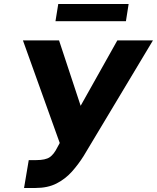

<svg xmlns="http://www.w3.org/2000/svg" viewBox="-20 -929 784 959"><path d="M100.1 9.9 123.6 -129.3H161.2Q206.7 -129.3 228 -143.6Q249.3 -158 266.3 -192.5L278.4 -214.8L94.5 -727.3H274.9L382.8 -400.6L566.1 -727.3H744L398.4 -150.9Q371.8 -108.3 339.1 -71.7Q306.5 -35.2 262.4 -12.6Q218.4 9.9 157.3 9.9ZM622.5 -909.1 609 -823.2H257.1L271 -909.1Z"/></svg>

Font: Inter UI Extra Bold
Style: Italic
Weight: 800
Italic angle: 9.39999°
Designer: Rasmus Andersson
Foundry: rsms
Version: 3.2;8d6f07862